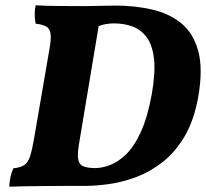

<svg xmlns="http://www.w3.org/2000/svg" viewBox="-20 -699 775 722"><path d="M114 -679Q147 -677 199 -676.5Q251 -676 299 -676Q324 -676 352.5 -677Q381 -678 414 -678Q486 -678 550.5 -663.5Q615 -649 661 -612Q707 -575 725.5 -507Q744 -439 725 -332Q709 -245 674 -186Q639 -127 592 -90Q545 -53 493 -33.5Q441 -14 391 -7Q341 0 301 0Q275 0 235.5 0Q196 0 154 0.5Q112 1 74.5 1.5Q37 2 15 3Q16 -34 30 -66Q57 -69 71 -78Q85 -87 93 -111Q101 -135 109 -183L166 -515Q173 -553 170 -572.5Q167 -592 153.5 -599.5Q140 -607 114 -610Q107 -648 114 -679ZM279 -169Q271 -126 273.5 -104Q276 -82 291.5 -74.5Q307 -67 339 -67Q363 -67 393 -78Q423 -89 453.5 -118Q484 -147 509.5 -202.5Q535 -258 551 -346Q565 -427 559 -478.5Q553 -530 531.5 -559Q510 -588 478 -599.5Q446 -611 409 -611Q377 -611 351 -601Z"/></svg>

Font: Vollkorn ExtraBold
Style: Italic
Weight: 800
Italic angle: -11°
Designer: Friedrich Althausen
Foundry: Friedrich Althausen
Version: Version 5.000; ttfautohint (v1.8.3)